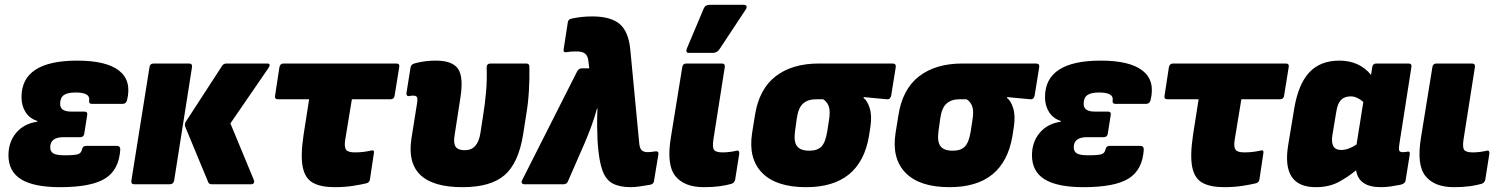

<svg xmlns="http://www.w3.org/2000/svg" viewBox="-20 -763 6206 795"><path d="M229 12Q120 12 67.5 -20.5Q15 -53 15 -120Q15 -175 47 -213Q79 -251 134 -259L135 -262Q103 -272 86 -298.5Q69 -325 69 -361Q69 -512 300 -512Q420 -512 473 -470.5Q526 -429 506 -348Q502 -333 488 -333H360Q347 -333 349 -347Q355 -380 293 -380Q259 -380 244 -369Q229 -358 229 -333Q229 -301 274 -301H329Q344 -301 341 -286L329 -210Q327 -195 312 -195H243Q188 -195 188 -153Q188 -135 201.5 -127.5Q215 -120 247 -120Q292 -120 304.5 -125Q317 -130 320 -146Q323 -159 337 -159H464Q478 -159 478 -144Q473 -60 415.5 -24Q358 12 229 12Z M858 0Q845 0 842 -9L747 -238Q743 -249 750 -260L900 -491Q906 -500 918 -500H1086Q1096 -500 1096.5 -495Q1097 -490 1092 -482L934 -252L1031 -18Q1034 -11 1031 -5.5Q1028 0 1020 0ZM536 0Q522 0 524 -15L599 -485Q601 -500 616 -500H763Q777 -500 775 -485L701 -15Q698 0 683 0Z M1366 12Q1309 12 1276 -6Q1243 -24 1233.5 -71.5Q1224 -119 1237 -205L1260 -352H1131Q1116 -352 1119 -367L1137 -485Q1140 -500 1154 -500H1621Q1636 -500 1633 -485L1614 -367Q1612 -352 1597 -352H1437L1409 -182Q1405 -154 1413 -143Q1421 -132 1449 -132Q1470 -132 1488 -134.5Q1506 -137 1518 -140Q1531 -143 1528 -128L1512 -21Q1510 -7 1497 -4Q1477 1 1442 6.5Q1407 12 1366 12Z M1895 12Q1651 12 1684 -192L1706 -330Q1710 -352 1707 -359.5Q1704 -367 1692 -367Q1685 -367 1681.5 -366.5Q1678 -366 1673 -365Q1662 -364 1663 -378L1680 -484Q1682 -492 1686 -495.5Q1690 -499 1702 -502Q1742 -512 1784 -512Q1854 -512 1877 -477.5Q1900 -443 1886 -356L1862 -201Q1857 -169 1867 -155Q1877 -141 1905 -141Q1958 -141 1969 -211L1980 -282Q1988 -331 1992.5 -381.5Q1997 -432 1995 -483Q1995 -500 2011 -500H2159Q2172 -500 2172 -487Q2173 -438 2170 -387Q2167 -336 2159 -289L2146 -206Q2127 -88 2069.5 -38Q2012 12 1895 12Z M2592 12Q2545 12 2516.5 -3.5Q2488 -19 2474 -58.5Q2460 -98 2455 -169L2454 -185Q2453 -208 2452.5 -242.5Q2452 -277 2454 -314H2452Q2442 -277 2429 -241.5Q2416 -206 2401 -171L2332 -13Q2327 0 2313 0H2151Q2144 0 2141 -5Q2138 -10 2142 -17L2370 -468Q2377 -480 2389 -480H2420L2416 -512Q2414 -531 2403 -540.5Q2392 -550 2368 -550Q2359 -550 2348 -549.5Q2337 -549 2327 -547Q2311 -544 2314 -560L2331 -670Q2332 -683 2347 -686Q2388 -695 2432 -695Q2509 -695 2546 -663.5Q2583 -632 2590 -556L2627 -168Q2629 -148 2637.5 -140.5Q2646 -133 2662 -133Q2673 -133 2691 -136Q2709 -139 2706 -123L2688 -14Q2687 -1 2672 2Q2649 6 2628 9Q2607 12 2592 12Z M2894 12Q2813 12 2776 -34.5Q2739 -81 2758 -195L2805 -485Q2807 -500 2822 -500H2969Q2983 -500 2981 -485L2934 -186Q2929 -153 2936.5 -142.5Q2944 -132 2972 -132Q2987 -132 3002.5 -134Q3018 -136 3030 -139Q3042 -142 3041 -127L3024 -19Q3021 -6 3009 -2Q2989 4 2960.5 8Q2932 12 2894 12ZM2832 -544Q2824 -544 2822.5 -549.5Q2821 -555 2824 -562L2894 -728Q2898 -737 2904 -740Q2910 -743 2918 -743H3061Q3069 -743 3071 -737Q3073 -731 3068 -724L2959 -559Q2949 -544 2931 -544Z M3318 12Q3194 12 3136 -47Q3078 -106 3094 -211L3106 -286Q3123 -394 3191.5 -447Q3260 -500 3371 -500H3676Q3691 -500 3689 -485L3670 -367Q3666 -350 3652 -352L3556 -361V-357Q3571 -347 3581 -315.5Q3591 -284 3584 -238L3578 -199Q3542 12 3318 12ZM3331 -139Q3365 -139 3381.5 -156.5Q3398 -174 3405 -217L3412 -262Q3419 -303 3411.5 -323Q3404 -343 3388 -352H3359Q3325 -352 3305 -334Q3285 -316 3279 -271L3272 -220Q3266 -177 3280 -158Q3294 -139 3331 -139Z M3912 12Q3788 12 3730 -47Q3672 -106 3688 -211L3700 -286Q3717 -394 3785.5 -447Q3854 -500 3965 -500H4270Q4285 -500 4283 -485L4264 -367Q4260 -350 4246 -352L4150 -361V-357Q4165 -347 4175 -315.5Q4185 -284 4178 -238L4172 -199Q4136 12 3912 12ZM3925 -139Q3959 -139 3975.5 -156.5Q3992 -174 3999 -217L4006 -262Q4013 -303 4005.5 -323Q3998 -343 3982 -352H3953Q3919 -352 3899 -334Q3879 -316 3873 -271L3866 -220Q3860 -177 3874 -158Q3888 -139 3925 -139Z M4467 12Q4358 12 4305.5 -20.5Q4253 -53 4253 -120Q4253 -175 4285 -213Q4317 -251 4372 -259L4373 -262Q4341 -272 4324 -298.5Q4307 -325 4307 -361Q4307 -512 4538 -512Q4658 -512 4711 -470.5Q4764 -429 4744 -348Q4740 -333 4726 -333H4598Q4585 -333 4587 -347Q4593 -380 4531 -380Q4497 -380 4482 -369Q4467 -358 4467 -333Q4467 -301 4512 -301H4567Q4582 -301 4579 -286L4567 -210Q4565 -195 4550 -195H4481Q4426 -195 4426 -153Q4426 -135 4439.5 -127.5Q4453 -120 4485 -120Q4530 -120 4542.5 -125Q4555 -130 4558 -146Q4561 -159 4575 -159H4702Q4716 -159 4716 -144Q4711 -60 4653.5 -24Q4596 12 4467 12Z M5049 12Q4992 12 4959 -6Q4926 -24 4916.5 -71.5Q4907 -119 4920 -205L4943 -352H4814Q4799 -352 4802 -367L4820 -485Q4823 -500 4837 -500H5304Q5319 -500 5316 -485L5297 -367Q5295 -352 5280 -352H5120L5092 -182Q5088 -154 5096 -143Q5104 -132 5132 -132Q5153 -132 5171 -134.5Q5189 -137 5201 -140Q5214 -143 5211 -128L5195 -21Q5193 -7 5180 -4Q5160 1 5125 6.5Q5090 12 5049 12Z M5428 12Q5285 12 5314 -163L5339 -314Q5356 -415 5401.5 -463.5Q5447 -512 5526 -512Q5608 -512 5657 -453L5662 -485Q5664 -500 5679 -500H5812Q5827 -500 5824 -485L5774 -165Q5771 -143 5774.5 -138Q5778 -133 5788 -133Q5795 -133 5799 -133.5Q5803 -134 5807 -135Q5820 -138 5817 -122L5800 -16Q5799 -3 5779 2Q5759 6 5738 9Q5717 12 5697 12Q5606 12 5595 -58Q5563 -31 5523 -9.5Q5483 12 5428 12ZM5497 -204Q5487 -142 5533 -142Q5563 -142 5597 -165L5625 -341Q5598 -364 5573 -364Q5547 -364 5532.5 -349Q5518 -334 5513 -300Z M6000 12Q5919 12 5882 -34.5Q5845 -81 5864 -195L5911 -485Q5913 -500 5928 -500H6075Q6089 -500 6087 -485L6040 -186Q6035 -153 6042.5 -142.5Q6050 -132 6078 -132Q6093 -132 6108.5 -134Q6124 -136 6136 -139Q6148 -142 6147 -127L6130 -19Q6127 -6 6115 -2Q6095 4 6066.5 8Q6038 12 6000 12Z"/></svg>

Font: Sofia Sans ExtraBlack
Style: Italic
Weight: 1000
Italic angle: -9°
Designer: Botio Nikoltchev, Ani Petrova
Foundry: lettersoup
Version: Version 4.100; ttfautohint (v1.8.4.7-5d5b)